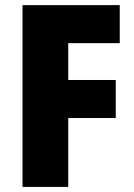

<svg xmlns="http://www.w3.org/2000/svg" viewBox="-20 -734 528 754"><path d="M248 0H68.4V-713.9H450.2V-564.5H248V-419.9H434.6V-270.5H248Z"/></svg>

Font: Open Sans SemiCondensed ExtraBold
Style: Regular
Weight: 800
Width: 4
Designer: Monotype Design Team
Foundry: Monotype Imaging Inc.
Version: Version 3.000